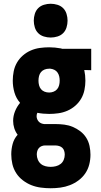

<svg xmlns="http://www.w3.org/2000/svg" viewBox="-20 -780 540 1023"><path d="M250 223Q224 223 197.5 219.5Q171 216 147 206.5Q123 197 101.5 180.5Q80 164 66 142Q52 120 46 94.5Q40 69 40 42Q40 14 47.5 -13.5Q55 -41 74 -62Q62 -78 56 -97Q50 -116 50 -136Q50 -162 60 -187Q70 -212 87 -232Q66 -256 57 -287Q48 -318 48 -350Q48 -375 53 -400Q58 -425 70.5 -446.5Q83 -468 102 -484.5Q121 -501 144 -511Q167 -521 192 -524.5Q217 -528 242 -528Q257 -528 273 -526.5Q289 -525 305 -522L311 -520H466V-406L429 -407Q432 -393 433.5 -379Q435 -365 435 -350Q435 -326 430 -301Q425 -276 412.5 -254.5Q400 -233 381 -216.5Q362 -200 339 -190Q316 -180 291 -176.5Q266 -173 242 -173Q226 -173 210 -174.5Q194 -176 179 -179Q177 -175 176 -170.5Q175 -166 175 -161Q175 -153 178 -145.5Q181 -138 186.5 -132Q192 -126 199.5 -123Q207 -120 215 -119H275Q299 -119 322.5 -116Q346 -113 367.5 -104Q389 -95 408 -80.5Q427 -66 439.5 -46Q452 -26 457 -2.5Q462 21 462 44Q462 71 455.5 96.5Q449 122 434.5 143.5Q420 165 398.5 181Q377 197 352.5 206.5Q328 216 302 219.5Q276 223 250 223ZM242 -287Q254 -287 265.5 -291.5Q277 -296 284.5 -305Q292 -314 295 -326Q298 -338 298 -350Q298 -362 295.5 -373Q293 -384 286.5 -393.5Q280 -403 269.5 -408Q259 -413 248 -414H242Q229 -414 217.5 -409.5Q206 -405 198.5 -396Q191 -387 188 -375Q185 -363 185 -350Q185 -338 188 -326Q191 -314 198.5 -305Q206 -296 217.5 -291.5Q229 -287 242 -287ZM250 109Q264 109 278 105.5Q292 102 303 93.5Q314 85 319.5 71.5Q325 58 325 44Q325 34 322 24Q319 14 312 7.5Q305 1 295 -2Q285 -5 275 -5H219Q211 -5 202 -1.5Q193 2 187 9Q181 16 178.5 25Q176 34 176 43Q176 57 181.5 70.5Q187 84 197.5 93Q208 102 222 105.5Q236 109 250 109ZM250 -580Q232 -580 214 -585.5Q196 -591 183.5 -603.5Q171 -616 165.5 -634Q160 -652 160 -670Q160 -688 165.5 -706Q171 -724 183.5 -736.5Q196 -749 214 -754.5Q232 -760 250 -760Q268 -760 286 -754.5Q304 -749 316.5 -736.5Q329 -724 334.5 -706Q340 -688 340 -670Q340 -652 334.5 -634Q329 -616 316.5 -603.5Q304 -591 286 -585.5Q268 -580 250 -580Z"/></svg>

Font: Iosevka SS18 Heavy
Style: Regular
Weight: 900
Monospace: yes
Designer: Belleve Invis
Foundry: Belleve Invis
Version: Version 25.1.1; ttfautohint (v1.8.4)